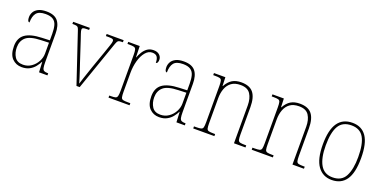

<svg xmlns="http://www.w3.org/2000/svg" viewBox="-17 -1137 3449 1740"><g transform="rotate(20 1707.0 -267.0)"><path d="M181 10Q125 10 88 -28Q51 -66 51 -146Q51 -224 102.5 -261.5Q154 -299 264 -303L339 -306V-371Q339 -417 330 -450Q321 -483 295.5 -500Q270 -517 223 -517Q159 -517 134.5 -486Q110 -455 110 -395Q89 -395 89 -440Q89 -464 101.5 -487.5Q114 -511 143.5 -526.5Q173 -542 223 -542Q300 -542 333.5 -500.5Q367 -459 367 -379V-107Q367 -70 371 -51.5Q375 -33 386.5 -26.5Q398 -20 422 -20H427V0H346L341 -99H339Q327 -75 307 -49.5Q287 -24 256 -7Q225 10 181 10ZM184 -15Q229 -15 264 -39.5Q299 -64 319 -101.5Q339 -139 339 -178V-283L262 -280Q159 -277 119 -241.5Q79 -206 79 -145Q79 -92 103.5 -53.5Q128 -15 184 -15Z M550 -468Q543 -491 537 -501Q531 -511 518.5 -513.5Q506 -516 480 -516V-536H641V-516H620Q591 -516 582.5 -511.5Q574 -507 574 -496Q574 -484 583 -457Q592 -430 600 -407L667 -203Q677 -174 688 -140.5Q699 -107 708.5 -77Q718 -47 723 -28Q729 -47 743.5 -92Q758 -137 783 -209L838 -365Q856 -419 867 -449.5Q878 -480 878 -495Q878 -506 869.5 -511Q861 -516 831 -516H803V-536H967V-516H965Q943 -516 932 -513.5Q921 -511 915 -501Q909 -491 901 -468L738 0H707Z M1016 0V-20H1031Q1061 -20 1075 -24Q1089 -28 1093.5 -44.5Q1098 -61 1098 -97V-441Q1098 -476 1093.5 -492Q1089 -508 1073.5 -512Q1058 -516 1023 -516H1011V-536H1122L1125 -428H1127Q1137 -455 1153.5 -482Q1170 -509 1194.5 -526.5Q1219 -544 1255 -544Q1291 -544 1311.5 -525Q1332 -506 1332 -479Q1332 -464 1327 -453.5Q1322 -443 1311 -443Q1311 -481 1297.5 -500Q1284 -519 1250 -519Q1213 -519 1184.5 -484Q1156 -449 1141 -394Q1126 -339 1126 -280V-97Q1126 -61 1130 -44.5Q1134 -28 1148.5 -24Q1163 -20 1193 -20H1219V0Z M1506 10Q1450 10 1413 -28Q1376 -66 1376 -146Q1376 -224 1427.5 -261.5Q1479 -299 1589 -303L1664 -306V-371Q1664 -417 1655 -450Q1646 -483 1620.5 -500Q1595 -517 1548 -517Q1484 -517 1459.5 -486Q1435 -455 1435 -395Q1414 -395 1414 -440Q1414 -464 1426.5 -487.5Q1439 -511 1468.5 -526.5Q1498 -542 1548 -542Q1625 -542 1658.5 -500.5Q1692 -459 1692 -379V-107Q1692 -70 1696 -51.5Q1700 -33 1711.5 -26.5Q1723 -20 1747 -20H1752V0H1671L1666 -99H1664Q1652 -75 1632 -49.5Q1612 -24 1581 -7Q1550 10 1506 10ZM1509 -15Q1554 -15 1589 -39.5Q1624 -64 1644 -101.5Q1664 -139 1664 -178V-283L1587 -280Q1484 -277 1444 -241.5Q1404 -206 1404 -145Q1404 -92 1428.5 -53.5Q1453 -15 1509 -15Z M1833 0V-20H1851Q1885 -20 1900.5 -24Q1916 -28 1920 -44Q1924 -60 1924 -95V-442Q1924 -476 1920 -492Q1916 -508 1901.5 -512Q1887 -516 1857 -516H1838V-536H1948L1951 -453H1954Q1980 -500 2015 -521Q2050 -542 2102 -542Q2182 -542 2218 -497Q2254 -452 2254 -359V-95Q2254 -60 2258 -44Q2262 -28 2277.5 -24Q2293 -20 2326 -20H2337V0H2226V-365Q2226 -432 2198.5 -474.5Q2171 -517 2103 -517Q2049 -517 2016 -493Q1983 -469 1967.5 -427.5Q1952 -386 1952 -334V-95Q1952 -60 1956 -44Q1960 -28 1975.5 -24Q1991 -20 2025 -20H2037V0Z M2397 0V-20H2415Q2449 -20 2464.5 -24Q2480 -28 2484 -44Q2488 -60 2488 -95V-442Q2488 -476 2484 -492Q2480 -508 2465.5 -512Q2451 -516 2421 -516H2402V-536H2512L2515 -453H2518Q2544 -500 2579 -521Q2614 -542 2666 -542Q2746 -542 2782 -497Q2818 -452 2818 -359V-95Q2818 -60 2822 -44Q2826 -28 2841.5 -24Q2857 -20 2890 -20H2901V0H2790V-365Q2790 -432 2762.5 -474.5Q2735 -517 2667 -517Q2613 -517 2580 -493Q2547 -469 2531.5 -427.5Q2516 -386 2516 -334V-95Q2516 -60 2520 -44Q2524 -28 2539.5 -24Q2555 -20 2589 -20H2601V0Z M3170 10Q3084 10 3035 -57.5Q2986 -125 2986 -267Q2986 -406 3033 -474Q3080 -542 3174 -542Q3263 -542 3309 -475Q3355 -408 3355 -267Q3355 -124 3308 -57Q3261 10 3170 10ZM3170 -15Q3257 -15 3292 -82.5Q3327 -150 3327 -267Q3327 -394 3291 -455.5Q3255 -517 3173 -517Q3087 -517 3050.5 -454.5Q3014 -392 3014 -267Q3014 -146 3051.5 -80.5Q3089 -15 3170 -15Z"/></g></svg>

Font: Noto Serif Hebrew SemiCondensed Thin
Style: Regular
Weight: 100
Width: 4
Designer: Monotype Design Team
Foundry: Monotype Imaging Inc.
Version: Version 2.004; ttfautohint (v1.8.4.7-5d5b)